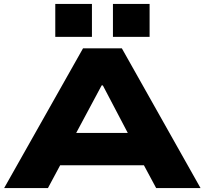

<svg xmlns="http://www.w3.org/2000/svg" viewBox="-20 -949 1033 969"><path d="M1 0 399 -705H595L992 0H768L665 -192L755 -115H235L325 -192L222 0ZM493 -518 342 -236 302 -278H688L647 -236L499 -518ZM550 -763V-929H735V-763ZM259 -763V-929H444V-763Z"/></svg>

Font: Nunito Sans 7pt Expanded Black
Style: Regular
Weight: 900
Width: 7
Designer: Vernon Adams
Foundry: Vernon Adams
Version: Version 3.101;gftools[0.9.27]